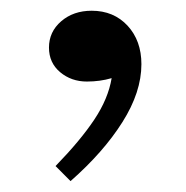

<svg xmlns="http://www.w3.org/2000/svg" viewBox="-20 -139 344 356"><path d="M110.8 196.8 83 168.9Q129.4 121.1 155 82.5Q180.7 43.9 187 5.9Q165.5 12.2 141.1 12.2Q112.3 12.2 91.6 -5.1Q70.8 -22.5 70.8 -50.8Q70.8 -80.1 93.5 -99.6Q116.2 -119.1 149.9 -119.1Q190.9 -119.1 216.6 -91.3Q242.2 -63.5 242.2 -20Q242.2 31.7 207 87.4Q171.9 143.1 110.8 196.8Z"/></svg>

Font: BioRhyme
Style: Regular
Weight: 400
Designer: Aoife Mooney
Foundry: Aoife Mooney Type
Version: Version 1.500;PS 001.500;hotconv 1.0.88;makeotf.lib2.5.64775